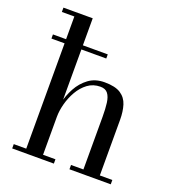

<svg xmlns="http://www.w3.org/2000/svg" viewBox="-136 -855 870 961"><g transform="rotate(20 299.0 -375.0)"><path d="M34 -584V-606H326V-584ZM37.5 0V-23H104V-727H37.5V-750H193.5V-23H259.5V0ZM342.5 0V-23H408.5V-304Q408.5 -346 404.5 -376.8Q400.5 -407.5 387.5 -424.5Q374.5 -441.5 347.5 -441.5Q309 -441.5 280.2 -420Q251.5 -398.5 232.2 -365Q213 -331.5 203.2 -294.2Q193.5 -257 193.5 -224.5L179 -222.5Q179 -255.5 188.5 -297.5Q198 -339.5 219.2 -378.8Q240.5 -418 275.2 -443.8Q310 -469.5 359.5 -469.5Q416.5 -469.5 445.8 -450.2Q475 -431 485.5 -397Q496 -363 496 -319.5V-23H562.5V0Z"/></g></svg>

Font: BodoniModa 10 Custom
Style: Regular
Weight: 400
Designer: Owen Earl
Foundry: indestructible type
Version: Version 2.005